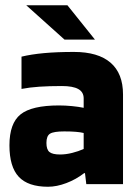

<svg xmlns="http://www.w3.org/2000/svg" viewBox="-20 -702 530 732"><path d="M16 0ZM163 10Q87 10 51.5 -28Q16 -66 16 -148Q16 -232 58.5 -266Q101 -300 205 -300Q229 -300 254.5 -297.5Q280 -295 299 -291V-327Q299 -351 278.5 -362.5Q258 -374 216 -374Q168 -374 130.5 -371.5Q93 -369 62 -363V-486Q99 -495 148 -499.5Q197 -504 262 -504Q354 -504 401.5 -463Q449 -422 449 -342V0H309L304 -42H301Q270 -18 233 -4Q196 10 163 10ZM225 -201Q185 -201 171 -192.5Q157 -184 157 -157Q157 -132 168.5 -122.5Q180 -113 209 -113Q231 -113 255 -119Q279 -125 299 -134V-195Q287 -198 269 -199.5Q251 -201 225 -201ZM226 -551 80 -682H237L342 -551Z"/></svg>

Font: Blinker
Style: Bold
Weight: 700
Designer: Juergen Huber
Foundry: supertype
Version: Version 1.015;PS 1.15;hotconv 1.0.88;makeotf.lib2.5.647800; 